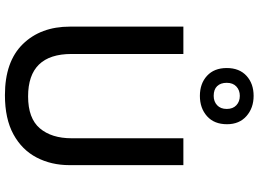

<svg xmlns="http://www.w3.org/2000/svg" viewBox="-155 -884 1049 779"><g transform="rotate(90 369.5 -494.5)"><path d="M650 -252Q650 -178 619 -118.5Q588 -59 525 -24.5Q462 10 366 10Q230 10 159 -62.5Q88 -135 88 -254V-714H199V-260Q199 -84 371 -84Q460 -84 500.5 -131.5Q541 -179 541 -261V-714H650ZM369 -781Q319 -781 287.5 -810Q256 -839 256 -890Q256 -941 287.5 -970Q319 -999 369 -999Q418 -999 451 -970Q484 -941 484 -891Q484 -839 451.5 -810Q419 -781 369 -781ZM369 -837Q392 -837 407 -851Q422 -865 422 -890Q422 -915 407 -929Q392 -943 369 -943Q346 -943 331 -929Q316 -915 316 -890Q316 -865 329.5 -851Q343 -837 369 -837Z"/></g></svg>

Font: Noto Sans Sora Sompeng Medium
Style: Regular
Weight: 500
Designer: Monotype Design Team. David Williams.
Foundry: Monotype Imaging Inc.
Version: Version 2.101; ttfautohint (v1.8.4.7-5d5b)